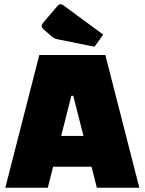

<svg xmlns="http://www.w3.org/2000/svg" viewBox="-20 -884 681 904"><path d="M411 -99H230L205 0H5L165 -625H476L636 0H436ZM373 -244 325 -433H316L268 -244ZM251 -699Q236 -702 225 -711L187 -744Q176 -754 176 -762Q176 -769 185 -779L248 -853Q254 -860 257.5 -862Q261 -864 266 -864Q272 -864 277 -860L466 -721L425 -664Z"/></svg>

Font: Changa ExtraBold
Style: Regular
Weight: 800
Designer: Eduardo Rodriguez Tunni
Foundry: Eduardo Rodriguez Tunni
Version: Version 2.002; ttfautohint (v1.5) -l 8 -r 50 -G 220 -x 14 -H